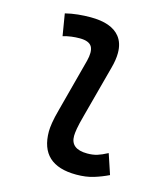

<svg xmlns="http://www.w3.org/2000/svg" viewBox="-112 -830 810 927"><g transform="rotate(15 293.0 -366.0)"><path d="M355 9.8Q173.8 9.8 173.8 -157.7Q173.8 -174.3 178 -201.4Q182.1 -228.5 194.3 -272.9L263.7 -535.2Q269.5 -558.1 269.5 -575.7Q269.5 -595.2 262.2 -607.4Q248 -630.4 202.1 -630.4Q181.6 -630.4 160.4 -627.7Q139.2 -625 118.7 -618.7L100.6 -728Q131.8 -735.8 163.6 -739Q195.3 -742.2 226.6 -742.2Q331.5 -742.2 373 -689.9Q397.9 -658.7 397.9 -608.9Q397.9 -575.2 386.2 -532.7L316.9 -272.9Q305.2 -230 301 -205.6Q296.9 -181.2 296.9 -168.5Q296.4 -102.5 379.9 -102.5Q407.7 -102.5 429.2 -109.1Q450.7 -115.7 480 -131.3L513.7 -30.3Q479.5 -13.7 441.7 -2Q403.8 9.8 355 9.8Z"/></g></svg>

Font: CaskaydiaCove NFP SemiBold
Style: Italic
Weight: 600
Italic angle: -10°
Designer: Aaron Bell
Foundry: Saja Typeworks
Version: Version 2111.001; VTT 6.35;Nerd Fonts 3.1.1